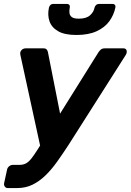

<svg xmlns="http://www.w3.org/2000/svg" viewBox="-39 -766 665 977"><path d="M1 191Q-9 191 -14.5 183.5Q-20 176 -18 166L-3 97Q-1 87 7.5 80Q16 73 27 73H59Q79 73 93 65.5Q107 58 120.5 41Q134 24 153 -6L462 -500Q468 -509 475 -514.5Q482 -520 495 -520H589Q598 -520 602.5 -514.5Q607 -509 606 -501Q606 -494 600 -485L310 -29Q280 17 251.5 57Q223 97 192 127Q161 157 126 174Q91 191 48 191ZM168 -12 65 -485Q62 -499 67 -506Q70 -512 76.5 -516Q83 -520 91 -520H182Q194 -520 199 -513.5Q204 -507 205 -500L279 -126ZM350 -588Q290 -588 257 -607Q224 -626 213 -657.5Q202 -689 210 -727Q212 -735 217.5 -740.5Q223 -746 233 -746H301Q310 -746 314 -740.5Q318 -735 316 -727Q313 -713 314.5 -700Q316 -687 326.5 -679Q337 -671 362 -671Q400 -671 419 -688Q438 -705 442 -727Q444 -735 450 -740.5Q456 -746 465 -746H533Q542 -746 546 -740.5Q550 -735 548 -727Q540 -689 517 -657.5Q494 -626 452.5 -607Q411 -588 350 -588Z"/></svg>

Font: Rubik SemiBold
Style: Italic
Weight: 600
Italic angle: -12°
Designer: Hubert and Fischer
Foundry: Hubert and Fischer
Version: Version 2.300;gftools[0.9.30]